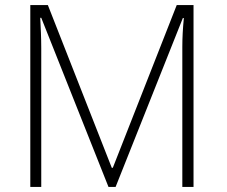

<svg xmlns="http://www.w3.org/2000/svg" viewBox="-20 -734 890 754"><path d="M99 0H142V-545C142 -585 140 -625 138 -664H142L406 0H434L698 -663H702C698 -622 696 -586 696 -550V0H740V-714H674L423 -75H419L168 -714H99Z"/></svg>

Font: Kathrein 35 Thin
Style: Regular
Weight: 250
Designer: Lazydogs Typefoundry, based on Open Sans by Ascender Corporation
Foundry: Lazydogs Typefoundry
Version: Version 1.003;PS 001.003;hotconv 1.0.88;makeotf.lib2.5.64775